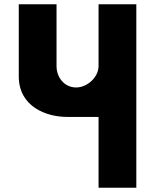

<svg xmlns="http://www.w3.org/2000/svg" viewBox="-20 -880 727 900"><path d="M619 -860H442V-570C442 -519 390 -470 337 -470C280 -470 245 -519 245 -570V-860H68V-522C68 -379 199 -332 293 -332H442V0H619Z"/></svg>

Font: Sztylet
Style: Bd
Weight: 700
Foundry: Cannot Into Space Fonts, PlusOne Fonts
Version: Version 0.12